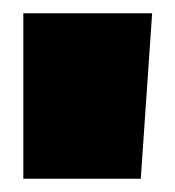

<svg xmlns="http://www.w3.org/2000/svg" viewBox="-20 -664 264 289"><path d="M15.1 -395V-644H209L191.9 -395Z"/></svg>

Font: Kanit Black
Style: Regular
Weight: 900
Designer: Katatrad Team
Foundry: CadsonDemak
Version: Version 1.000;PS 001.000;hotconv 1.0.88;makeotf.lib2.5.64775